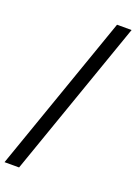

<svg xmlns="http://www.w3.org/2000/svg" viewBox="-202 -911 765 1079"><g transform="rotate(20 180.5 -371.0)"><path d="M59 100H-28L302 -842H389Z"/></g></svg>

Font: Argentum Novus
Style: Regular
Weight: 400
Designer: Julieta Ulanovsky
Foundry: Julieta Ulanovsky
Version: Version 7.20;July 27, 2021;FontCreator 13.0.0.2683 64-bit